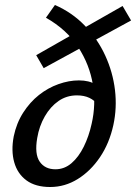

<svg xmlns="http://www.w3.org/2000/svg" viewBox="-20 -738 545 769"><path d="M181 11Q122 11 86 -15.5Q50 -42 37 -88Q24 -134 35 -192Q46 -245 73 -287Q100 -329 136 -357.5Q172 -386 214 -401Q256 -416 296 -416Q337 -416 363.5 -399.5Q390 -383 401 -356L373 -317Q359 -336 338 -346Q317 -356 288 -356Q247 -356 214.5 -333.5Q182 -311 159.5 -272Q137 -233 129 -185Q118 -121 139 -90.5Q160 -60 202 -60Q238 -60 266.5 -84.5Q295 -109 315.5 -150.5Q336 -192 347 -242Q365 -319 352 -399Q339 -479 293 -549.5Q247 -620 164 -667L200 -718Q269 -688 320 -635Q371 -582 401.5 -515.5Q432 -449 440.5 -377.5Q449 -306 434 -237Q418 -164 380.5 -108.5Q343 -53 291.5 -21Q240 11 181 11ZM155 -465 125 -517 471 -714 505 -656Z"/></svg>

Font: Ysabeau SemiBold
Style: Italic
Weight: 600
Italic angle: -12°
Designer: Christian Thalmann (Catharsis Fonts)
Version: Version 2.002